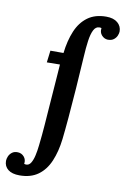

<svg xmlns="http://www.w3.org/2000/svg" viewBox="-224 -822 755 1155"><g transform="rotate(10 154.0 -244.5)"><path d="M329 -760Q374 -760 398.5 -739Q423 -718 423 -686Q423 -675 417 -660.5Q411 -646 397.5 -635.5Q384 -625 361 -625Q339 -626 323.5 -643.5Q308 -661 312 -687Q311 -688 307.5 -688.5Q304 -689 299 -689Q277 -689 264.5 -664.5Q252 -640 246 -597Q240 -554 237 -500Q231 -399 224 -301Q217 -203 210 -122Q203 -41 197 11Q188 88 163 147Q138 206 93 238.5Q48 271 -20 271Q-66 271 -90.5 251.5Q-115 232 -115 199Q-115 187 -109 172Q-103 157 -89 146Q-75 135 -53 136Q-30 137 -15 154.5Q0 172 -4 198Q2 200 9 200Q26 200 37 182Q48 164 54.5 135Q61 106 64.5 73Q68 40 71 11Q74 -18 76.5 -53.5Q79 -89 82 -129Q85 -169 88 -210Q91 -251 94 -290.5Q97 -330 99.5 -365Q102 -400 104 -428L24 -427L33 -500H113Q122 -577 146.5 -635.5Q171 -694 216 -727Q261 -760 329 -760Z"/></g></svg>

Font: Lora
Style: Italic
Weight: 400
Italic angle: -3°
Designer: Olga Karpushina, Alexei Vanyashin (Cyrillic)
Foundry: Cyreal
Version: Version 3.008